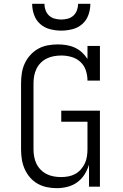

<svg xmlns="http://www.w3.org/2000/svg" viewBox="-20 -975 640 1003"><path d="M276 8Q250 8 224 2.5Q198 -3 175.5 -16Q153 -29 136 -49Q119 -69 108.5 -93Q98 -117 94 -143Q90 -169 90 -195V-540Q90 -566 94 -592.5Q98 -619 109 -643Q120 -667 138 -687Q156 -707 179 -720Q202 -733 228.5 -738Q255 -743 281 -743Q304 -743 326.5 -739.5Q349 -736 370 -726.5Q391 -717 408 -701.5Q425 -686 437 -667V-735H502V-554H437Q437 -581 428.5 -607Q420 -633 400 -651.5Q380 -670 353.5 -677.5Q327 -685 300 -685Q281 -685 261.5 -681.5Q242 -678 224.5 -669.5Q207 -661 193 -647Q179 -633 170.5 -615.5Q162 -598 158.5 -578.5Q155 -559 155 -540V-195Q155 -176 158.5 -156.5Q162 -137 170.5 -119.5Q179 -102 193 -88Q207 -74 224 -65.5Q241 -57 260.5 -53.5Q280 -50 299 -50Q318 -50 337 -53.5Q356 -57 372.5 -66Q389 -75 402 -89.5Q415 -104 423 -121Q431 -138 434 -157Q437 -176 437 -195V-339H300V-397H502V0H445V-115Q437 -88 421.5 -63.5Q406 -39 383 -22.5Q360 -6 332 1Q304 8 276 8ZM300 -815Q271 -815 241.5 -822.5Q212 -830 190 -849.5Q168 -869 158 -897.5Q148 -926 148 -955H212Q212 -938 218 -921.5Q224 -905 236.5 -893.5Q249 -882 266 -877.5Q283 -873 300 -873Q317 -873 334 -877.5Q351 -882 363.5 -893.5Q376 -905 382 -921.5Q388 -938 388 -955H452Q452 -926 442 -897.5Q432 -869 410 -849.5Q388 -830 358.5 -822.5Q329 -815 300 -815Z"/></svg>

Font: Iosevka Slab Light Extended
Style: Regular
Weight: 300
Width: 7
Monospace: yes
Designer: Belleve Invis
Foundry: Belleve Invis
Version: Version 11.1.0; ttfautohint (v1.8.3)